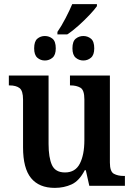

<svg xmlns="http://www.w3.org/2000/svg" viewBox="-20 -903 650 933"><path d="M259 -748Q278 -775 298.5 -814.5Q319 -854 331 -883H451V-873Q440 -857 415.5 -831Q391 -805 361.5 -778.5Q332 -752 307 -736H259ZM198 -609Q177 -609 161.5 -622.5Q146 -636 146 -668Q146 -702 161.5 -715Q177 -728 198 -728Q219 -728 235 -715Q251 -702 251 -668Q251 -636 235 -622.5Q219 -609 198 -609ZM385 -609Q364 -609 348 -622.5Q332 -636 332 -668Q332 -702 348 -715Q364 -728 385 -728Q406 -728 422 -715Q438 -702 438 -668Q438 -636 422 -622.5Q406 -609 385 -609ZM246 10Q170 10 131 -37.5Q92 -85 92 -187V-419Q92 -462 75 -475Q58 -488 26 -488H23V-536H216V-204Q216 -137 232.5 -101Q249 -65 296 -65Q346 -65 368 -108Q390 -151 390 -222V-420Q390 -466 370.5 -477Q351 -488 323 -488H320V-536H514V-113Q514 -69 533.5 -58.5Q553 -48 581 -48H587V0H414L397 -76H392Q365 -24 328 -7Q291 10 246 10Z"/></svg>

Font: Noto Serif SemiCondensed SemiBold
Style: Regular
Weight: 600
Width: 4
Designer: Monotype Design Team
Foundry: Monotype Imaging Inc.
Version: Version 2.013; ttfautohint (v1.8.4.7-5d5b)